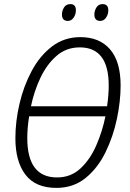

<svg xmlns="http://www.w3.org/2000/svg" viewBox="-20 -906 636 936"><path d="M350 -856Q350 -886 323 -886Q302 -886 292 -869.5Q282 -853 282 -835Q282 -804 311 -804Q328 -804 339 -820Q350 -836 350 -856ZM508 -856Q508 -886 480 -886Q460 -886 450 -869.5Q440 -853 440 -835Q440 -804 469 -804Q486 -804 497 -820Q508 -836 508 -856ZM568 -489Q568 -606 516.5 -665.5Q465 -725 372 -725Q293 -725 233.5 -679.5Q174 -634 134.5 -560Q95 -486 75 -400Q55 -314 55 -232Q55 -119 104 -54.5Q153 10 255 10Q338 10 397.5 -38.5Q457 -87 494.5 -164Q532 -241 550 -327Q568 -413 568 -489ZM369 -675Q510 -675 510 -489Q510 -443 502 -388H131Q146 -461 177 -526.5Q208 -592 255.5 -633.5Q303 -675 369 -675ZM113 -233Q113 -282 122 -339H494Q479 -265 449 -196.5Q419 -128 372 -84.5Q325 -41 258 -41Q113 -41 113 -233Z"/></svg>

Font: Noto Sans UI SemiCondensed Light
Style: Italic
Weight: 300
Width: 4
Designer: Monotype Design Team
Foundry: Monotype Imaging Inc.
Version: 1.001